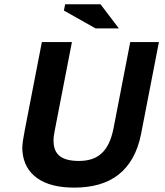

<svg xmlns="http://www.w3.org/2000/svg" viewBox="-20 -857 762 889"><path d="M583 -662.1H715.8L633.3 -237.3Q620.6 -172.9 594.2 -126Q567.9 -79.1 528.6 -48.3Q489.3 -17.6 437.7 -2.9Q386.2 11.7 323.7 11.7Q213.4 11.7 152.1 -32.2Q90.8 -76.2 84 -155.8Q82 -178.2 85.9 -203.9Q89.8 -229.5 94.7 -254.4L173.8 -662.1H313L232.4 -247.1Q227.1 -222.2 228 -201.7Q229 -155.8 257.3 -133.8Q285.6 -111.8 345.7 -111.8Q376.5 -111.8 402.3 -119.6Q428.2 -127.4 448.5 -145.3Q468.8 -163.1 482.9 -191.7Q497.1 -220.2 505.4 -261.7ZM530.3 -725.6H422.4L275.9 -808.1L281.7 -837.4H445.3Z"/></svg>

Font: PT Astra Sans
Style: Bold Italic
Weight: 700
Italic angle: -16°
Designer: A.Korolkova, I. Chaeva
Foundry: ParaType Ltd
Version: Version 1.002W